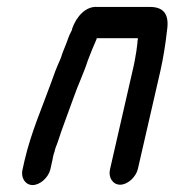

<svg xmlns="http://www.w3.org/2000/svg" viewBox="-20 -495 503 553"><path d="M125 -7 131 -34C132 -39 133 -47 137 -58C139 -68 143 -77 146 -85C159 -126 178 -174 192 -214C204 -249 222 -286 233 -321C241 -342 249 -362 258 -382C258 -383 258 -384 259 -385H377C378 -383 375 -375 376 -373L373 -349C370 -331 367 -312 362 -292L297 -8C291 16 305 37 326 37C347 37 371 16 377 -8L442 -291C451 -331 457 -371 461 -407C468 -452 453 -475 412 -475H261C227 -478 200 -447 188 -413C188 -411 187 -408 185 -404C178 -392 176 -382 171 -370C166 -357 160 -344 156 -330L151 -318C144 -303 134 -277 128 -259C102 -187 70 -115 51 -34L45 -7C39 17 53 38 74 38C95 38 119 17 125 -7Z"/></svg>

Font: Electronic
Style: CircIt
Weight: 900
Version: Version 1.011